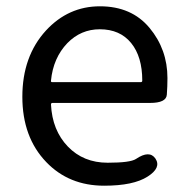

<svg xmlns="http://www.w3.org/2000/svg" viewBox="-20 -577 594 610"><path d="M311 13Q199 13 127 -62Q51 -141 51 -269.5Q51 -398 126 -480Q197 -557 297.5 -557Q398 -557 455 -488.5Q512 -420 512 -329Q512 -302 510 -276Q508 -250 457 -250H147Q142 -250 142 -245Q146 -163 195.5 -111.5Q245 -60 322 -60Q394 -60 412 -72Q455 -101 474 -73Q493 -44 449 -16Q404 13 311 13ZM142 -321Q141 -316 146 -316H427Q432 -316 432 -321Q432 -397 396.5 -440.5Q361 -484 297 -484Q237 -484 194 -440Q149 -393 142 -321Z"/></svg>

Font: Resource Han Rounded HK
Style: Regular
Weight: 400
Designer: Cyano Hao (round all glyphs); Ryoko NISHIZUKA  (kana, bopomofo & ideographs); Paul D. Hunt (Latin, Greek & Cyrillic); Sa
Foundry: Cyano Hao
Version: 0.990